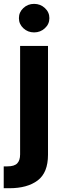

<svg xmlns="http://www.w3.org/2000/svg" viewBox="-44 -788 335 1012"><path d="M62 -545.9H209V27.8Q209 122.1 154.5 163.1Q100.1 204.1 5.4 204.1H-24.4V88.9H-4.9Q31.7 88.9 46.9 73Q62 57.1 62 25.9ZM135.7 -617.2Q102.5 -617.2 79.1 -639.2Q55.7 -661.1 55.7 -692.4Q55.7 -723.6 79.1 -745.6Q102.5 -767.6 135.7 -767.6Q168.9 -767.6 192.6 -745.6Q216.3 -723.6 216.3 -692.4Q216.3 -661.1 192.6 -639.2Q168.9 -617.2 135.7 -617.2Z"/></svg>

Font: Inter-Bold
Style: Bold
Weight: 700
Designer: Rasmus Andersson
Foundry: rsms
Version: Version 4.000;git-a52131595